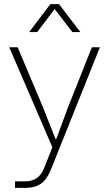

<svg xmlns="http://www.w3.org/2000/svg" viewBox="-20 -747 532 934"><path d="M53 167V135H100Q126 135 144 127.5Q162 120 175 104.5Q188 89 197 65L238 -39V-23L25 -517H66L190 -223L250 -71H254L310 -223L427 -517H466L228 77Q216 107 200 127Q184 147 160.5 157Q137 167 102 167ZM122 -591 225 -727H267L371 -591H332L246 -703L161 -591Z"/></svg>

Font: Mona Sans ExtraLight
Style: Regular
Weight: 200
Designer: Deni Anggara
Foundry: GitHub
Version: Version 2.000